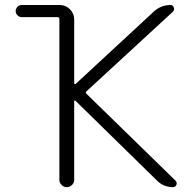

<svg xmlns="http://www.w3.org/2000/svg" viewBox="-20 -774 782 772"><path d="M67.4 -753.9H220.7Q244.1 -753.9 261.2 -736.8Q278.3 -719.7 278.3 -696.3V-439.5Q278.3 -436.5 280.3 -436Q282.2 -435.5 284.2 -436.5L598.6 -727.5Q627 -753.9 666 -753.9Q674.8 -753.9 678.7 -744.1Q682.6 -734.4 675.8 -727.5L328.1 -407.2Q322.3 -402.3 327.1 -397.5L685.5 -47.9Q690.4 -43 690.4 -37.1Q690.4 -34.2 689.5 -31.2Q685.5 -21.5 675.8 -21.5Q637.7 -21.5 611.3 -47.9L283.2 -369.1Q282.2 -370.1 280.3 -369.6Q278.3 -369.1 278.3 -367.2V-50.8Q278.3 -39.1 269.5 -30.3Q260.7 -21.5 248.5 -21.5Q236.3 -21.5 227.5 -30.3Q218.8 -39.1 218.8 -50.8V-697.3Q218.8 -705.1 210.9 -705.1H67.4Q57.6 -705.1 50.3 -712.4Q43 -719.7 43 -729.5Q43 -739.3 50.3 -746.6Q57.6 -753.9 67.4 -753.9Z"/></svg>

Font: irohamaru Light
Style: Regular
Weight: 200
Designer: [Source Han Sans]
Ryoko NISHIZUKA  (kana & ideographs); Paul D. Hunt (Latin, Greek & Cyrillic); Wenlong ZHANG  (bopomofo
Version: Version 1.01